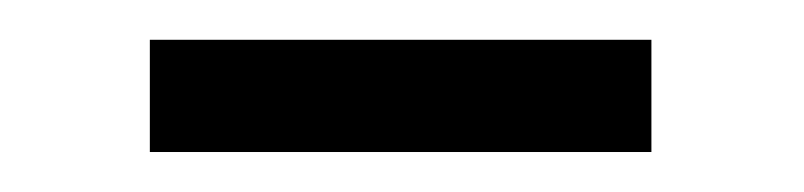

<svg xmlns="http://www.w3.org/2000/svg" viewBox="-20 -296 406 97"><path d="M55.7 -219.2V-275.9H309.1V-219.2Z"/></svg>

Font: Anaheim
Style: Regular
Weight: 400
Designer: vernon adams
Foundry: vernon adams
Version: Version 1.002; ttfautohint (v0.93.5-3d13) -l 8 -r 50 -G 200 